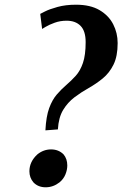

<svg xmlns="http://www.w3.org/2000/svg" viewBox="-20 -780 520 816"><path d="M151 -721Q151 -721 170.5 -731Q190 -741 224.5 -750.5Q259 -760 303 -760Q364 -760 403 -737Q442 -714 461 -677Q480 -640 480 -597Q480 -541 462.5 -505.5Q445 -470 417 -447Q389 -424 357 -406Q325 -388 296.5 -366.5Q268 -345 248.5 -313Q229 -281 226 -230L173 -226Q176 -285 189 -320.5Q202 -356 221.5 -378.5Q241 -401 262 -419Q283 -437 302 -458Q321 -479 332.5 -512.5Q344 -546 344 -601Q344 -648 322.5 -670Q301 -692 263 -692Q236 -692 212.5 -683.5Q189 -675 174 -666Q159 -657 159 -657ZM139 -124Q165 -145 197 -145Q229 -145 250 -124Q266 -105 266 -77Q266 -58 258 -38.5Q250 -19 233 -5Q206 16 174 16Q142 16 122 -5Q105 -25 105 -52Q105 -93 139 -124Z"/></svg>

Font: Arsenal SC
Style: Bold Italic
Weight: 700
Italic angle: -9.10001°
Designer: Andrij Shevchenko
Foundry: Stairsfor
Version: Version 2.001; ttfautohint (v1.8.4.7-5d5b)